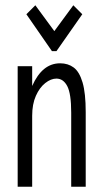

<svg xmlns="http://www.w3.org/2000/svg" viewBox="-20 -708 390 728"><path d="M47 0V-457H102V-382Q140 -468 208 -468Q238 -468 259.5 -452Q281 -436 293 -395.5Q305 -355 305 -283V0H250V-281Q250 -353 235 -381.5Q220 -410 194 -410Q173 -410 151.5 -393Q130 -376 116 -344.5Q102 -313 102 -269V0ZM114 -688 186 -590 258 -688 292 -654 194 -514H177L80 -654Z"/></svg>

Font: Inconsolata ExtraCondensed
Style: Regular
Weight: 400
Width: 2
Monospace: yes
Designer: Raph Levien, Cyreal, Brenton Simpson
Foundry: Raph Levien, Cyreal, Google
Version: Version 3.001; ttfautohint (v1.8.2.53-6de2)